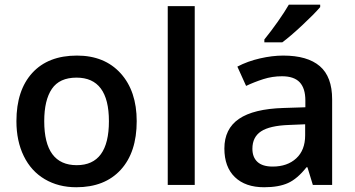

<svg xmlns="http://www.w3.org/2000/svg" viewBox="-20 -786 1510 816"><path d="M561 -271Q561 -138.7 493.2 -64.5Q425.3 9.8 304.2 9.8Q228.5 9.8 170.4 -24.4Q112.3 -58.6 81.1 -122.6Q49.8 -186.5 49.8 -271Q49.8 -402.3 117.2 -476.1Q184.6 -549.8 307.1 -549.8Q424.3 -549.8 492.7 -474.4Q561 -398.9 561 -271ZM168 -271Q168 -84 306.2 -84Q442.9 -84 442.9 -271Q442.9 -456.1 305.2 -456.1Q232.9 -456.1 200.4 -408.2Q168 -360.4 168 -271Z M807.6 0H692.9V-759.8H807.6Z M1309.6 0 1286.6 -75.2H1282.7Q1243.7 -25.9 1204.1 -8.1Q1164.6 9.8 1102.5 9.8Q1022.9 9.8 978.3 -33.2Q933.6 -76.2 933.6 -154.8Q933.6 -238.3 995.6 -280.8Q1057.6 -323.2 1184.6 -327.1L1277.8 -330.1V-358.9Q1277.8 -410.6 1253.7 -436.3Q1229.5 -461.9 1178.7 -461.9Q1137.2 -461.9 1099.1 -449.7Q1061 -437.5 1025.9 -420.9L988.8 -502.9Q1032.7 -525.9 1085 -537.8Q1137.2 -549.8 1183.6 -549.8Q1286.6 -549.8 1339.1 -504.9Q1391.6 -460 1391.6 -363.8V0ZM1138.7 -78.1Q1201.2 -78.1 1239 -113Q1276.9 -147.9 1276.9 -210.9V-257.8L1207.5 -254.9Q1126.5 -252 1089.6 -227.8Q1052.7 -203.6 1052.7 -153.8Q1052.7 -117.7 1074.2 -97.9Q1095.7 -78.1 1138.7 -78.1ZM1103.5 -606V-618.2Q1131.3 -652.3 1160.9 -694.3Q1190.4 -736.3 1207.5 -766.1H1340.8V-755.9Q1315.4 -726.1 1264.9 -679Q1214.4 -631.8 1179.7 -606Z"/></svg>

Font: f0_32663          
Style: Regular
Weight: 600
Foundry: Ascender Corporation
Version: Version 1.10